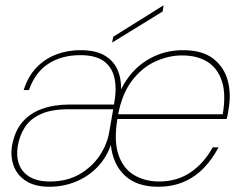

<svg xmlns="http://www.w3.org/2000/svg" viewBox="-20 -699 922 731"><path d="M168 12Q113 12 79 -10Q45 -32 32 -68Q19 -104 26 -145Q36 -200 65 -234Q94 -268 140 -284.5Q186 -301 244 -301H414Q425 -359 416 -401Q407 -443 375.5 -466Q344 -489 286 -489Q215 -489 164.5 -456.5Q114 -424 90 -356H70Q87 -409 119.5 -442.5Q152 -476 195 -492Q238 -508 286 -508Q343 -508 377 -488.5Q411 -469 426.5 -435.5Q442 -402 441 -359Q477 -431 539 -469.5Q601 -508 677 -508Q750 -508 791.5 -476Q833 -444 847 -392.5Q861 -341 850 -282Q849 -275 848 -269.5Q847 -264 846 -258.5Q845 -253 843 -246H427Q413 -163 431 -110Q449 -57 490.5 -32.5Q532 -8 586 -8Q654 -8 705 -42.5Q756 -77 790 -138H812Q789 -94 756.5 -60Q724 -26 680.5 -7Q637 12 582 12Q501 12 455.5 -30.5Q410 -73 402 -147Q384 -96 348.5 -60.5Q313 -25 266.5 -6.5Q220 12 168 12ZM169 -8Q235 -8 282.5 -35.5Q330 -63 359 -106Q388 -149 396 -197L411 -283H241Q175 -283 135 -264.5Q95 -246 75 -215Q55 -184 48 -145Q41 -106 52 -75Q63 -44 92.5 -26Q122 -8 169 -8ZM430 -264H828Q841 -340 825 -389.5Q809 -439 770 -463.5Q731 -488 673 -488Q622 -488 571.5 -465Q521 -442 483 -392.5Q445 -343 430 -264ZM407 -537 411 -559 603 -679 599 -655Z"/></svg>

Font: DM Sans 24pt Thin
Style: Italic
Weight: 250
Italic angle: -10°
Designer: Colophon Foundry, Jonny Pinhorn
Foundry: Colophon Foundry
Version: Version 4.004;gftools[0.9.30]